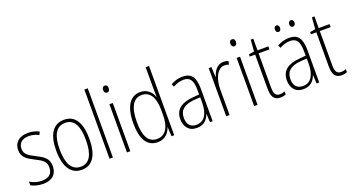

<svg xmlns="http://www.w3.org/2000/svg" viewBox="-51 -1365 3628 1981"><g transform="rotate(-20 1763.0 -375.0)"><path d="M323 -130C323 -220 264 -249 191 -287C120 -323 80 -346 80 -407C80 -471 125 -505 195 -505C233 -505 274 -495 302 -477L318 -510C285 -528 243 -539 196 -539C97 -539 43 -484 43 -407C43 -323 99 -292 175 -254C244 -219 285 -196 285 -130C285 -64 248 -25 168 -25C120 -25 73 -40 37 -63V-22C66 -6 112 10 168 10C271 10 323 -44 323 -130Z M774 -265C774 -433 720 -539 594 -539C472 -539 410 -442 410 -266C410 -90 473 10 593 10C714 10 774 -89 774 -265ZM448 -266C448 -419 494 -505 594 -505C697 -505 736 -411 736 -266C736 -108 691 -24 593 -24C494 -24 448 -112 448 -266Z M936 0V-760H899V0Z M1110 -726C1087 -726 1079 -709 1079 -688C1079 -667 1089 -650 1109 -650C1130 -650 1140 -666 1140 -689C1140 -709 1132 -726 1110 -726ZM1127 -529H1090V0H1127Z M1426 10C1509 10 1553 -44 1572 -100H1574L1579 0H1609V-760H1572V-517C1572 -491 1573 -463 1574 -433H1572C1554 -488 1507 -539 1430 -539C1318 -539 1254 -441 1254 -258C1254 -83 1312 10 1426 10ZM1431 -24C1335 -24 1293 -107 1293 -258C1293 -420 1342 -505 1434 -505C1525 -505 1572 -426 1572 -294V-236C1572 -104 1526 -24 1431 -24Z M1894 -539C1849 -539 1803 -526 1764 -503L1778 -472C1820 -496 1858 -505 1892 -505C1963 -505 1994 -466 1994 -353V-307L1921 -301C1795 -291 1724 -238 1724 -133C1724 -54 1766 10 1856 10C1938 10 1975 -38 1995 -92H1997L2002 0H2031V-357C2031 -486 1989 -539 1894 -539ZM1924 -271 1995 -276V-218C1994 -101 1954 -22 1862 -22C1799 -22 1763 -62 1763 -133C1763 -219 1817 -262 1924 -271Z M2342 -538C2273 -538 2236 -477 2218 -420H2215L2210 -529H2180V0H2217V-283C2217 -393 2261 -500 2341 -500C2359 -500 2376 -496 2389 -491L2397 -527C2380 -535 2361 -538 2342 -538Z M2507 -726C2484 -726 2476 -709 2476 -688C2476 -667 2486 -650 2506 -650C2527 -650 2537 -666 2537 -689C2537 -709 2529 -726 2507 -726ZM2524 -529H2487V0H2524Z M2779 -24C2730 -24 2716 -57 2716 -124V-496H2835V-529H2716V-657H2688L2678 -530L2619 -520V-496H2678V-124C2678 -36 2702 10 2773 10C2799 10 2818 5 2834 -2V-35C2820 -29 2800 -24 2779 -24Z M2958 -668C2958 -648 2968 -633 2986 -633C3004 -633 3014 -647 3014 -668C3014 -690 3004 -704 2986 -704C2968 -704 2958 -689 2958 -668ZM3115 -669C3115 -648 3126 -633 3144 -633C3162 -633 3173 -647 3173 -669C3173 -690 3162 -704 3144 -704C3126 -704 3115 -689 3115 -669ZM3064 -539C3019 -539 2973 -526 2934 -503L2948 -472C2990 -496 3028 -505 3062 -505C3133 -505 3164 -466 3164 -353V-307L3091 -301C2965 -291 2894 -238 2894 -133C2894 -54 2936 10 3026 10C3108 10 3145 -38 3165 -92H3167L3172 0H3201V-357C3201 -486 3159 -539 3064 -539ZM3094 -271 3165 -276V-218C3164 -101 3124 -22 3032 -22C2969 -22 2933 -62 2933 -133C2933 -219 2987 -262 3094 -271Z M3451 -24C3402 -24 3388 -57 3388 -124V-496H3507V-529H3388V-657H3360L3350 -530L3291 -520V-496H3350V-124C3350 -36 3374 10 3445 10C3471 10 3490 5 3506 -2V-35C3492 -29 3472 -24 3451 -24Z"/></g></svg>

Font: Noto Sans Myanmar Condensed ExtraLight
Style: Regular
Weight: 200
Width: 3
Designer: Monotype Design Team
Foundry: Monotype Imaging Inc.
Version: Version 2.107